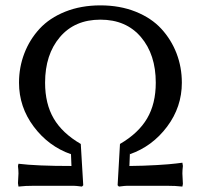

<svg xmlns="http://www.w3.org/2000/svg" viewBox="-20 -685 751 715"><path d="M657.2 -377Q657.2 -286.6 602.3 -213.4Q547.4 -140.1 463.9 -110.8V-118.2Q463.4 -108.9 462.9 -92.5Q462.4 -76.2 461.9 -66.9Q514.6 -67.4 564 -70.3Q613.3 -73.2 636.2 -76.2L659.2 -79.1L661.1 -66.9Q659.2 -51.3 659.2 -39.1Q659.2 -32.2 661.1 0L659.2 9.8Q634.8 6.8 599.1 6.8H454.1Q446.3 6.8 422.9 9.8L418 4.9L426.8 -148.9Q495.6 -189 527.8 -243.9Q560.1 -298.8 560.1 -377Q560.1 -481.9 504.9 -546.9Q449.7 -611.8 354 -611.8Q258.3 -611.8 203.1 -546.9Q147.9 -481.9 147.9 -377Q147.9 -298.8 179.9 -243.9Q211.9 -189 280.8 -148.9L290 4.9L285.2 9.8Q261.7 6.8 253.9 6.8H108.9Q73.2 6.8 48.8 9.8L46.9 -2.9Q48.8 -29.3 48.8 -39.1Q48.8 -51.3 46.9 -66.9L48.8 -75.2Q115.7 -66.9 246.1 -66.9Q245.6 -74.7 245.1 -92.3Q244.6 -109.9 244.1 -118.2V-110.8Q160.6 -140.1 105.7 -213.4Q50.8 -286.6 50.8 -377Q50.8 -434.6 70.6 -486.1Q90.3 -537.6 127.4 -577.9Q164.6 -618.2 223.1 -641.6Q281.7 -665 354 -665Q426.3 -665 484.9 -641.6Q543.5 -618.2 580.6 -577.9Q617.7 -537.6 637.5 -486.1Q657.2 -434.6 657.2 -377Z"/></svg>

Font: Linear Smooth Low Contrast
Style: Regular
Weight: 500
Designer: Philipp H. Poll, Flanker
Foundry: Philipp H. Poll, reworked by Flanker
Version: Version 1.010 | FøM Fix